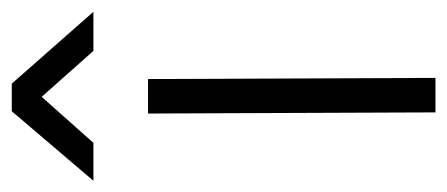

<svg xmlns="http://www.w3.org/2000/svg" viewBox="-260 -536 777 334"><g transform="rotate(-90 129.0 -368.5)"><path d="M99 -500H159L161 0H101ZM103 -737H151L276 -595H208L128 -685L48 -595H-18Z"/></g></svg>

Font: Panefresco 250wt
Style: Regular
Weight: 300
Version: Version 1.000